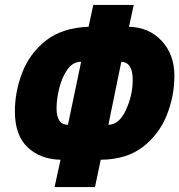

<svg xmlns="http://www.w3.org/2000/svg" viewBox="-20 -744 723 774"><path d="M200 10H363L386 -100Q490 -101 555.5 -151.5Q621 -202 652 -279Q683 -356 683 -439Q683 -524 632 -579Q581 -634 500 -636L519 -724H356L337 -636Q230 -632 164.5 -580Q99 -528 69.5 -451Q40 -374 40 -295Q40 -199 91 -150.5Q142 -102 224 -100ZM417 -241 469 -495Q515 -493 515 -422Q515 -360 487.5 -300.5Q460 -241 417 -241ZM254 -241Q208 -241 208 -307Q208 -345 219 -389Q230 -433 252 -464Q274 -495 307 -495Z"/></svg>

Font: Noto Sans Display Condensed Black
Style: Italic
Weight: 900
Width: 3
Italic angle: -192°
Designer: Monotype Design Team
Foundry: Monotype Imaging Inc.
Version: Version 1.900